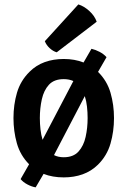

<svg xmlns="http://www.w3.org/2000/svg" viewBox="-20 -770 563 848"><path d="M483.5 -248.5Q483.5 -189.5 468 -135.8Q452.5 -82 412.5 -42.5Q383.5 -14 345.2 -0.2Q307 13.5 261.5 13.5Q212 13.5 172.5 -2L137.5 57.5Q119.5 54.5 100.8 44.5Q82 34.5 71 21L108.5 -44.5Q69.5 -84 54.5 -137.2Q39.5 -190.5 39.5 -248.5Q39.5 -307.5 55 -360.5Q70.5 -413.5 110.5 -453Q139.5 -482 177.8 -495.8Q216 -509.5 261.5 -509.5Q310 -509.5 349 -494L384 -554.5Q401.5 -550.5 419.8 -541Q438 -531.5 450.5 -517.5L413 -452.5Q453 -413 468.2 -360Q483.5 -307 483.5 -248.5ZM156 -248.5Q156 -223 158.8 -198.5Q161.5 -174 168 -152.5L304 -412Q285.5 -420.5 261.5 -420.5Q219 -420.5 196.2 -395.8Q173.5 -371 164.8 -331.5Q156 -292 156 -248.5ZM367 -248.5Q367 -274 364.2 -299Q361.5 -324 354.5 -345.5L218.5 -85Q237 -75.5 261.5 -75.5Q304 -75.5 326.8 -100.8Q349.5 -126 358.2 -165.5Q367 -205 367 -248.5ZM326 -750.5Q351 -743 374.8 -721.2Q398.5 -699.5 407 -674L230.5 -539Q214.5 -543.5 199.5 -557.2Q184.5 -571 178 -588Z"/></svg>

Font: Signika Negative SemiBold
Style: Regular
Weight: 600
Designer: Anna Giedryś
Foundry: Anna Giedryś
Version: Version 2.000; ttfautohint (v1.8.3) -l 8 -r 50 -G 200 -x 9 -